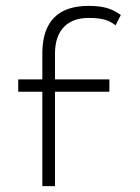

<svg xmlns="http://www.w3.org/2000/svg" viewBox="-20 -663 477 653"><path d="M42 -351H124V-30H167V-351H352V-393H167V-481C167 -555 205 -602 281 -602C332 -602 352 -593 373 -577L391 -612C365 -630 340 -643 281 -643C178 -643 126 -590 124 -487V-393H42Z"/></svg>

Font: Charger Sport
Style: HL
Weight: 100
Designer: Jasper
Foundry: Cannot Into Space Fonts
Version: Version 1.1